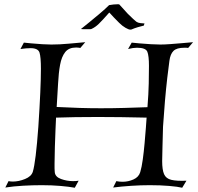

<svg xmlns="http://www.w3.org/2000/svg" viewBox="-20 -873 931 901"><path d="M331 8Q304 3 263.5 -0.5Q223 -4 176 -4Q133 -4 88.5 -1.5Q44 1 5 7L20 -23Q25 -22 30 -21.5Q35 -21 40 -21Q68 -21 97.5 -33Q127 -45 134 -67Q148 -113 160 -279Q172 -461 172 -550Q172 -605 165.5 -626Q159 -647 123 -647Q113 -647 101.5 -646Q90 -645 76 -643L92 -673Q102 -672 127 -669.5Q152 -667 179 -665.5Q206 -664 221 -664Q260 -664 302 -668Q344 -672 380 -675L357 -648Q352 -649 347 -649.5Q342 -650 337 -650Q303 -650 286 -628.5Q269 -607 262 -569Q255 -531 252.5 -480.5Q250 -430 246 -371Q357 -365 453 -365Q509 -365 563 -366.5Q617 -368 672 -370Q677 -432 678 -481Q679 -530 679 -564Q679 -611 671.5 -630Q664 -649 623 -649Q605 -649 581 -643L598 -673Q608 -672 634 -669.5Q660 -667 688.5 -665.5Q717 -664 733 -664Q752 -664 779 -666Q806 -668 834.5 -670.5Q863 -673 886 -675L863 -648Q859 -649 854.5 -649Q850 -649 845 -649Q809 -649 794 -634Q779 -619 775 -587.5Q771 -556 765 -508Q759 -456 754 -398Q749 -340 745 -278Q744 -226 742.5 -185.5Q741 -145 741 -117Q741 -76 750 -55.5Q759 -35 784 -29Q809 -23 855 -25L835 8Q815 3 774 -0.5Q733 -4 683 -4Q640 -4 595 -1Q550 2 511 7L526 -23Q540 -20 555 -20Q582 -20 606.5 -31Q631 -42 638 -65Q645 -88 650 -124.5Q655 -161 658.5 -200.5Q662 -240 664.5 -272.5Q667 -305 668 -321Q541 -324 439 -324Q326 -324 243 -321Q242 -304 240.5 -265.5Q239 -227 237.5 -183.5Q236 -140 236 -106Q236 -93 236 -82.5Q236 -72 237 -65Q239 -43 266.5 -33Q294 -23 323 -23Q330 -23 336.5 -23.5Q343 -24 349 -25ZM591 -734Q584 -734 569 -742.5Q554 -751 539 -766Q522 -783 513 -792.5Q504 -802 496 -811Q493 -816 490 -811Q460 -777 443.5 -761Q427 -745 409 -737Q407 -736 401.5 -736Q396 -736 389 -736Q380 -736 371 -736Q362 -736 360 -737Q374 -748 398.5 -768Q423 -788 449 -810Q475 -832 492 -849Q502 -851 513 -852Q524 -853 532 -853Q540 -853 540 -852L580 -808Q594 -794 605 -784Q616 -774 620 -771Q627 -766 639 -764.5Q651 -763 658 -763L655 -753Q645 -751 627 -745.5Q609 -740 598 -735Q596 -734 591 -734Z"/></svg>

Font: Luxurious Roman
Style: Regular
Weight: 400
Designer: Robert E. Leuschke
Foundry: Robert E. Leuschke
Version: Version 1.010; ttfautohint (v1.8.3)